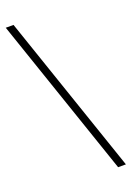

<svg xmlns="http://www.w3.org/2000/svg" viewBox="-178 -850 751 1091"><g transform="rotate(-20 197.0 -304.5)"><path d="M337 177H384L55 -786H8Z"/></g></svg>

Font: Noto Sans T Chinese Light
Style: Regular
Weight: 300
Designer: Ryoko NISHIZUKA (kana & ideographs); Paul D. Hunt (Latin, Greek & Cyrillic); Wenlong ZHANG (bopomofo); Sandoll Communica
Foundry: Adobe Systems Incorporated
Version: Version 1.000;PS 1;hotconv 1.0.78;makeotf.lib2.5.61930